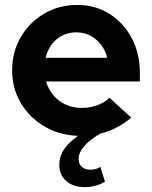

<svg xmlns="http://www.w3.org/2000/svg" viewBox="-20 -550 626 791"><path d="M329.3 221Q281.7 221 252.9 195.7Q224.2 170.4 224.2 129.3Q224.2 95.6 242.9 66.6Q261.6 37.7 301.6 9.7Q224.4 6.9 163.1 -29.1Q101.8 -65 65.9 -125.4Q30 -185.9 30 -260.3Q30 -335.9 65.5 -396.9Q101 -457.9 162 -493.8Q223 -529.7 297.7 -529.7Q372.6 -529.7 430.7 -493.1Q488.9 -456.5 522.5 -393.3Q556.2 -330.2 556.2 -249.6V-214.4H169.5Q179.1 -182.6 199.6 -157.9Q220.1 -133.2 250.3 -119.3Q280.6 -105.4 316 -105.4Q350.7 -105.4 380.6 -116.3Q410.4 -127.2 431.1 -147.1L520.8 -65.2Q490.5 -40.2 459.3 -23.9Q428 -7.7 393 0.3Q303.8 53.4 303.8 105.1Q303.8 125.8 317 137.5Q330.2 149.2 353.9 149.2Q364 149.2 374.7 146.1Q385.5 143 393.3 137.4L412.6 198.6Q395.9 208.6 374.2 214.8Q352.5 221 329.3 221ZM167.9 -312H421.4Q414 -343.4 395.5 -366.8Q377 -390.1 351.3 -403.5Q325.6 -416.8 295 -416.8Q247.9 -416.8 213.8 -388.6Q179.7 -360.3 167.9 -312Z"/></svg>

Font: Red Hat Display VF
Style: Regular
Weight: 300
Designer: Pentagram, MCKL
Foundry: Pentagram, MCKL
Version: Version 1.023